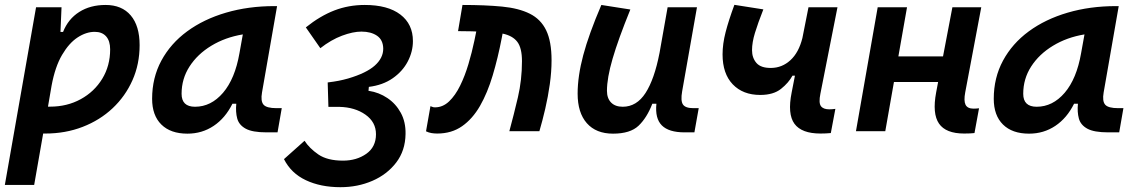

<svg xmlns="http://www.w3.org/2000/svg" viewBox="-28 -548 4735 802"><path d="M114.7 224.6H-7.8L122.6 -517.6H229L224.6 -414.6H235.4Q256.8 -468.8 303 -498Q349.1 -527.3 413.1 -527.3Q481 -527.3 518.1 -483.6Q555.2 -439.9 555.2 -359.4Q555.2 -280.3 525.4 -213.1Q495.6 -146 442.4 -95.9Q389.2 -45.9 317.4 -18.1Q245.6 9.8 161.1 9.8Q156.7 9.8 152.3 9.8ZM172.4 -102.5Q176.3 -102.5 180.7 -102.5Q252.4 -102.5 309.3 -133.8Q366.2 -165 399.2 -219.2Q432.1 -273.4 432.1 -341.8Q432.1 -377 415.3 -396Q398.4 -415 367.7 -415Q332 -415 296.1 -391.6Q260.3 -368.2 231.2 -318.6Q202.1 -269 187.5 -190.4Z M754.9 10.3Q684.6 10.3 646 -27.8Q607.4 -65.9 607.4 -135.3Q607.4 -223.1 646 -294.7Q684.6 -366.2 753.7 -417Q822.8 -467.8 916 -495.1Q1009.3 -522.5 1118.2 -522.5H1129.4L1066.4 -161.6Q1060.1 -125.5 1072.8 -110.8Q1085.4 -96.2 1127 -96.2H1148.9L1131.3 4.9H1085.4Q1026.4 4.9 998.3 -10.5Q970.2 -25.9 962.9 -53Q955.6 -80.1 959 -114.7H942.9Q913.1 -54.7 864.5 -22.2Q815.9 10.3 754.9 10.3ZM786.6 -102.1Q853.5 -102.1 903.6 -160.4Q953.6 -218.8 972.2 -325.7L986.3 -404.3Q912.6 -392.1 854.7 -356.9Q796.9 -321.8 763.7 -270.3Q730.5 -218.8 730.5 -156.2Q730.5 -102.1 786.6 -102.1Z M1394 233.9Q1311.5 233.9 1249.8 204.8Q1188 175.8 1158.2 116.7L1244.1 40Q1264.2 71.3 1301.8 97.2Q1339.4 123 1404.8 123Q1461.4 123 1502 94.5Q1542.5 65.9 1542.5 12.7Q1542.5 -38.1 1498.5 -69.1Q1454.6 -100.1 1389.6 -101.6Q1384.3 -101.6 1377.9 -101.6Q1371.6 -101.6 1363.8 -101.6Q1359.4 -101.6 1354.5 -101.6Q1349.6 -101.6 1343.8 -101.6L1340.8 -203.6Q1368.2 -207 1387 -210.7Q1405.8 -214.4 1426.3 -220.2Q1502.4 -242.7 1537.6 -274.2Q1572.8 -305.7 1572.8 -344.7Q1572.3 -381.3 1546.9 -398.7Q1521.5 -416 1481.9 -416Q1446.3 -416 1400.6 -398.9Q1355 -381.8 1310.1 -346.7L1249.5 -433.6Q1309.1 -481.4 1368.7 -504.4Q1428.2 -527.3 1495.6 -527.3Q1591.8 -527.3 1644.3 -487.3Q1696.8 -447.3 1696.8 -376.5Q1696.8 -332.5 1675.3 -291.3Q1653.8 -250 1612.5 -221.2Q1571.3 -192.4 1512.7 -185.1L1511.2 -168.5H1512.7Q1555.2 -162.1 1590.3 -138.4Q1625.5 -114.7 1646.2 -76.7Q1667 -38.6 1666 11.7Q1665 81.1 1627 130.9Q1588.9 180.7 1527.6 207.3Q1466.3 233.9 1394 233.9Z M2099.6 0Q2118.2 -68.4 2135.3 -141.4Q2152.3 -214.4 2152.3 -292.5Q2152.3 -347.7 2132.8 -373.3Q2113.3 -398.9 2071.3 -407.7L2067.9 -389.6Q2051.8 -305.7 2030 -232.9Q2008.3 -160.2 1977.1 -105.7Q1945.8 -51.3 1902.1 -20.8Q1858.4 9.8 1798.3 9.8Q1785.2 9.8 1773.9 7.8Q1762.7 5.9 1751.5 0.5L1770 -104.5Q1776.9 -102.5 1779.3 -101.1Q1781.7 -99.6 1789.1 -99.6Q1821.8 -99.6 1847.9 -124.5Q1874 -149.4 1894 -190.2Q1914.1 -231 1928.7 -280.3Q1943.4 -329.6 1953.6 -378.4L1961.4 -416.5Q1952.1 -417 1942.1 -417.2Q1932.1 -417.5 1921.9 -417.5Q1913.1 -417.5 1904.1 -417.7Q1895 -418 1885.3 -418L1903.8 -527.3Q1999 -527.3 2069.1 -520.5Q2139.2 -513.7 2185.1 -490.7Q2231 -467.8 2253.4 -421.4Q2275.9 -375 2275.9 -295.9Q2275.9 -248.5 2268.6 -196.3Q2261.2 -144 2249.5 -93.5Q2237.8 -43 2225.1 0Z M2532.7 10.3Q2461.9 10.3 2423.3 -33.4Q2384.8 -77.1 2384.8 -156.7Q2384.8 -229.5 2408.2 -317.4Q2431.6 -405.3 2483.9 -527.3L2605 -508.3Q2554.2 -383.3 2530.8 -302.7Q2507.3 -222.2 2507.3 -168.9Q2507.3 -137.2 2524.7 -119.6Q2542 -102.1 2573.2 -102.1Q2631.3 -102.1 2668.5 -159.7Q2705.6 -217.3 2726.6 -325.7V-325.2L2760.7 -517.6H2883.3L2821.3 -166Q2814.5 -127 2824.7 -111.6Q2835 -96.2 2868.2 -96.2H2890.6L2872.6 4.9H2831.5Q2765.6 4.9 2736.6 -24.2Q2707.5 -53.2 2713.9 -114.7H2696.8Q2674.3 -56.2 2639.4 -22.9Q2604.5 10.3 2532.7 10.3Z M3147.5 -151.4Q3075.2 -151.4 3032.7 -195.8Q2990.2 -240.2 2990.2 -320.8Q2990.2 -364.3 3002.9 -413.6Q3015.6 -462.9 3039.6 -527.8L3160.6 -508.8Q3137.7 -450.7 3125.5 -410.6Q3113.3 -370.6 3113.3 -338.4Q3113.3 -306.2 3131.8 -284.9Q3150.4 -263.7 3192.9 -264.2Q3238.8 -264.6 3273.7 -296.6Q3308.6 -328.6 3323.7 -389.2L3349.1 -517.6H3470.2L3398.9 -156.7Q3391.1 -118.7 3400.9 -105Q3410.6 -91.3 3436 -91.3Q3448.2 -91.3 3461.4 -93.3L3442.4 7.8Q3432.6 8.8 3421.1 9.3Q3409.7 9.8 3399.4 9.8Q3320.3 9.8 3290.5 -31Q3260.7 -71.8 3278.8 -161.6L3292.5 -231.9H3282.2Q3266.1 -202.1 3234.4 -176.8Q3202.6 -151.4 3147.5 -151.4Z M3547.4 0 3638.2 -517.6H3760.7L3724.6 -312.5H3911.1L3950.2 -517.6H4070.8L4003.9 -162.6Q3997.1 -127 4005.1 -110.6Q4013.2 -94.2 4038.6 -94.2Q4049.3 -94.2 4061.5 -95.7L4042.5 7.8Q4026.4 9.8 3999.5 9.8Q3922.9 9.8 3894.3 -31.7Q3865.7 -73.2 3882.3 -161.6L3890.6 -205.6H3706.1L3669.9 0Z M4270.5 10.3Q4200.2 10.3 4161.6 -27.8Q4123 -65.9 4123 -135.3Q4123 -223.1 4161.6 -294.7Q4200.2 -366.2 4269.3 -417Q4338.4 -467.8 4431.6 -495.1Q4524.9 -522.5 4633.8 -522.5H4645L4582 -161.6Q4575.7 -125.5 4588.4 -110.8Q4601.1 -96.2 4642.6 -96.2H4664.6L4647 4.9H4601.1Q4542 4.9 4513.9 -10.5Q4485.8 -25.9 4478.5 -53Q4471.2 -80.1 4474.6 -114.7H4458.5Q4428.7 -54.7 4380.1 -22.2Q4331.5 10.3 4270.5 10.3ZM4302.2 -102.1Q4369.1 -102.1 4419.2 -160.4Q4469.2 -218.8 4487.8 -325.7L4502 -404.3Q4428.2 -392.1 4370.4 -356.9Q4312.5 -321.8 4279.3 -270.3Q4246.1 -218.8 4246.1 -156.2Q4246.1 -102.1 4302.2 -102.1Z"/></svg>

Font: Cascadia Code NF SemiBold
Style: Italic
Weight: 600
Italic angle: -10°
Monospace: yes
Designer: Aaron Bell
Foundry: Saja Typeworks
Version: Version 2404.023; ttfautohint (v1.8.4)